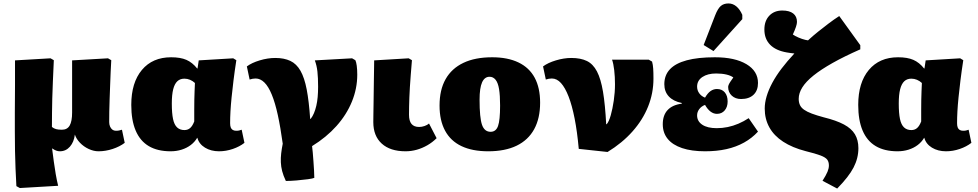

<svg xmlns="http://www.w3.org/2000/svg" viewBox="-20 -863 5670 1113"><path d="M95 227 75 216Q72 164 70 114Q68 64 67 11Q66 -42 66 -103Q66 -119 66 -147Q66 -175 66 -211.5Q66 -248 66.5 -288.5Q67 -329 67 -370Q67 -411 67 -448Q67 -485 67 -513L273 -525L292 -514Q289 -444 286.5 -390Q284 -336 283 -292Q282 -248 281.5 -208.5Q281 -169 281 -127Q292 -118 305 -114.5Q318 -111 339 -111Q370 -111 384 -135.5Q398 -160 398 -211Q398 -220 398 -238.5Q398 -257 398 -281Q398 -305 398 -334Q398 -363 398 -393.5Q398 -424 398 -454.5Q398 -485 398 -513L606 -525L625 -514Q623 -484 621.5 -447Q620 -410 618.5 -369.5Q617 -329 615.5 -289.5Q614 -250 613.5 -215.5Q613 -181 613 -155Q613 -141 618 -129.5Q623 -118 631.5 -111.5Q640 -105 651 -105Q662 -105 670 -106.5Q678 -108 687 -111L703 -35Q674 -13 633 0.5Q592 14 551 14Q523 14 494 0.5Q465 -13 443.5 -35.5Q422 -58 414 -83Q409 -40 385.5 -13Q362 14 327 14Q316 14 305.5 10Q295 6 284 -2H282Q287 37 292 74Q297 111 303 146Q309 181 317 214Z M969 14Q893 14 842.5 -16Q792 -46 766.5 -106Q741 -166 741 -255Q741 -384 802.5 -457.5Q864 -531 972 -531Q1026 -531 1060.5 -516Q1095 -501 1123 -466H1125L1132 -513L1332 -525L1350 -514Q1340 -449 1333.5 -396Q1327 -343 1322.5 -298.5Q1318 -254 1316 -217.5Q1314 -181 1314 -149Q1314 -134 1317.5 -124.5Q1321 -115 1329 -110Q1337 -105 1349 -105Q1359 -105 1366 -106.5Q1373 -108 1381 -111L1397 -35Q1369 -13 1329.5 0.5Q1290 14 1250 14Q1203 14 1168.5 -7Q1134 -28 1124 -64H1123Q1109 -40 1086 -22.5Q1063 -5 1033 4.5Q1003 14 969 14ZM1049 -109Q1069 -109 1082.5 -121Q1096 -133 1106 -159Q1106 -197 1106 -227.5Q1106 -258 1106.5 -284.5Q1107 -311 1108 -335Q1109 -359 1110 -382Q1097 -394 1081.5 -400.5Q1066 -407 1049 -407Q1024 -407 1008 -392Q992 -377 984 -345.5Q976 -314 976 -263Q976 -207 983 -173.5Q990 -140 1006.5 -124.5Q1023 -109 1049 -109Z M1637 186Q1622 154 1615.5 128.5Q1609 103 1608 77.5Q1607 52 1610 26Q1613 0 1619 -30Q1606 -125 1590.5 -196Q1575 -267 1555.5 -314.5Q1536 -362 1512.5 -385Q1489 -408 1462 -408Q1445 -408 1427 -402L1411 -478Q1439 -499 1485.5 -513Q1532 -527 1576 -527Q1627 -527 1663 -510Q1699 -493 1722 -452.5Q1745 -412 1758 -344Q1771 -276 1778 -174H1781Q1792 -188 1800 -207Q1808 -226 1813.5 -249.5Q1819 -273 1821.5 -300.5Q1824 -328 1824 -360Q1824 -413 1820 -448.5Q1816 -484 1805 -513L2021 -525L2040 -514Q2045 -504 2048 -482Q2051 -460 2051 -430Q2051 -350 2020 -274Q1989 -198 1930.5 -132.5Q1872 -67 1789 -16Q1791 -3 1793 20.5Q1795 44 1797 72Q1799 100 1800.5 125.5Q1802 151 1802 168Q1794 172 1764.5 176Q1735 180 1699.5 183Q1664 186 1637 186Z M2331 14Q2242 14 2193 -30.5Q2144 -75 2144 -155Q2144 -172 2144.5 -200.5Q2145 -229 2145.5 -265Q2146 -301 2146.5 -338.5Q2147 -376 2147.5 -411.5Q2148 -447 2148.5 -474Q2149 -501 2149 -513L2349 -525L2368 -514Q2364 -467 2361 -428Q2358 -389 2356 -357Q2354 -325 2353 -297.5Q2352 -270 2351.5 -245.5Q2351 -221 2351 -198Q2351 -162 2365.5 -144.5Q2380 -127 2410 -127Q2425 -127 2441 -132.5Q2457 -138 2467 -147L2511 -62Q2487 -38 2457.5 -21Q2428 -4 2396 5Q2364 14 2331 14Z M2810 14Q2718 14 2655 -16Q2592 -46 2560 -105.5Q2528 -165 2528 -251Q2528 -342 2563 -404Q2598 -466 2666 -498.5Q2734 -531 2833 -531Q2923 -531 2985.5 -501Q3048 -471 3079.5 -412.5Q3111 -354 3111 -268Q3111 -177 3076.5 -114Q3042 -51 2975 -18.5Q2908 14 2810 14ZM2824 -99Q2855 -99 2867 -132.5Q2879 -166 2879 -251Q2879 -310 2873 -346.5Q2867 -383 2853 -400.5Q2839 -418 2818 -418Q2789 -418 2774.5 -385.5Q2760 -353 2760 -285Q2760 -181 2774 -140Q2788 -99 2824 -99Z M3502 18 3335 0Q3326 -100 3311 -176Q3296 -252 3276 -303.5Q3256 -355 3232 -381.5Q3208 -408 3179 -408Q3162 -408 3144 -402L3128 -478Q3156 -499 3202.5 -513Q3249 -527 3292 -527Q3346 -527 3382 -509.5Q3418 -492 3440.5 -449Q3463 -406 3475.5 -331.5Q3488 -257 3494 -143H3497Q3510 -158 3520.5 -195Q3531 -232 3538 -280Q3545 -328 3545 -375Q3545 -418 3540.5 -456.5Q3536 -495 3528 -517H3741L3760 -506Q3765 -488 3766.5 -465.5Q3768 -443 3768 -407Q3768 -323 3737 -245.5Q3706 -168 3646.5 -101Q3587 -34 3502 18Z M4067 14Q3989 14 3934 -4.5Q3879 -23 3850.5 -58Q3822 -93 3822 -143Q3822 -195 3850 -225Q3878 -255 3932 -262V-266Q3883 -276 3857 -304Q3831 -332 3831 -375Q3831 -427 3863.5 -461.5Q3896 -496 3961 -513.5Q4026 -531 4124 -531Q4240 -531 4307 -491Q4374 -451 4374 -382Q4374 -338 4348 -313.5Q4322 -289 4276 -289Q4243 -289 4222 -308.5Q4201 -328 4201 -359Q4201 -364 4204 -371.5Q4207 -379 4214 -389.5Q4221 -400 4231 -414Q4216 -425 4190.5 -431Q4165 -437 4131 -437Q4082 -437 4051.5 -416.5Q4021 -396 4021 -361Q4021 -339 4033.5 -322Q4046 -305 4067 -297Q4082 -323 4099 -335Q4116 -347 4136 -347Q4165 -347 4181.5 -327.5Q4198 -308 4198 -275Q4198 -243 4181 -223Q4164 -203 4136 -203Q4116 -203 4098.5 -216.5Q4081 -230 4067 -255Q4046 -247 4033.5 -230.5Q4021 -214 4021 -194Q4021 -160 4051 -140Q4081 -120 4135 -120Q4167 -120 4198.5 -126.5Q4230 -133 4260.5 -146Q4291 -159 4320 -178L4374 -100Q4339 -62 4293 -36.5Q4247 -11 4191 1.5Q4135 14 4067 14ZM4116 -567 4059 -602 4126 -775Q4141 -813 4158 -828Q4175 -843 4203 -843Q4228 -843 4248.5 -826Q4269 -809 4283 -777V-752Z M4833 230 4748 185Q4769 152 4777 132.5Q4785 113 4785 96Q4785 75 4775 62Q4765 49 4736 38Q4707 27 4650 13Q4573 -7 4520 -41.5Q4467 -76 4440 -124.5Q4413 -173 4413 -234Q4413 -267 4424 -304.5Q4435 -342 4457 -383Q4479 -424 4511 -466Q4543 -508 4585 -553Q4574 -554 4563.5 -555.5Q4553 -557 4541 -559Q4477 -570 4444 -604Q4411 -638 4411 -692Q4411 -742 4439.5 -772Q4468 -802 4515 -802Q4556 -802 4578 -785Q4600 -768 4600 -736Q4600 -725 4594 -707Q4588 -689 4576 -663Q4589 -654 4608.5 -645.5Q4628 -637 4648 -632Q4652 -631 4656 -630.5Q4660 -630 4664 -629Q4692 -655 4722 -679Q4752 -703 4783 -726.5Q4814 -750 4845 -770L4967 -601V-577Q4874 -536 4806.5 -498Q4739 -460 4695.5 -425Q4652 -390 4631 -356.5Q4610 -323 4610 -290Q4610 -270 4617 -254.5Q4624 -239 4641 -227Q4658 -215 4686 -204.5Q4714 -194 4755 -183Q4828 -165 4872 -141.5Q4916 -118 4936 -84.5Q4956 -51 4956 -4Q4956 54 4928 108Q4900 162 4833 230Z M5183 14Q5107 14 5056.5 -16Q5006 -46 4980.5 -106Q4955 -166 4955 -255Q4955 -384 5016.5 -457.5Q5078 -531 5186 -531Q5240 -531 5274.5 -516Q5309 -501 5337 -466H5339L5346 -513L5546 -525L5564 -514Q5554 -449 5547.5 -396Q5541 -343 5536.5 -298.5Q5532 -254 5530 -217.5Q5528 -181 5528 -149Q5528 -134 5531.5 -124.5Q5535 -115 5543 -110Q5551 -105 5563 -105Q5573 -105 5580 -106.5Q5587 -108 5595 -111L5611 -35Q5583 -13 5543.5 0.5Q5504 14 5464 14Q5417 14 5382.5 -7Q5348 -28 5338 -64H5337Q5323 -40 5300 -22.5Q5277 -5 5247 4.5Q5217 14 5183 14ZM5263 -109Q5283 -109 5296.5 -121Q5310 -133 5320 -159Q5320 -197 5320 -227.5Q5320 -258 5320.5 -284.5Q5321 -311 5322 -335Q5323 -359 5324 -382Q5311 -394 5295.5 -400.5Q5280 -407 5263 -407Q5238 -407 5222 -392Q5206 -377 5198 -345.5Q5190 -314 5190 -263Q5190 -207 5197 -173.5Q5204 -140 5220.5 -124.5Q5237 -109 5263 -109Z"/></svg>

Font: Literata Black
Style: Regular
Weight: 900
Designer: Latin by Veronika Burian and Jose Scaglione. Greek by Irene Vlachou. Cyrillic by Vera Evstafieva.
Foundry: TypeTogether
Version: Version 3.103;gftools[0.9.29]